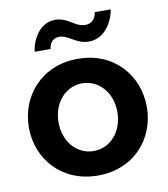

<svg xmlns="http://www.w3.org/2000/svg" viewBox="-83 -800 772 880"><g transform="rotate(-10 303.0 -360.0)"><path d="M237 -647C281 -647 308 -602 368 -602C461 -602 491 -711 491 -730H417C417 -726 412 -680 364 -680C316 -680 293 -727 232 -727C144 -727 115 -624 115 -599H189C189 -602 192 -647 237 -647ZM28 -261C28 -117 132 10 303 10C474 10 577 -117 577 -261C577 -407 473 -533 303 -533C133 -533 28 -407 28 -261ZM303 -104C226 -104 166 -169 166 -261C166 -352 226 -419 303 -419C380 -419 440 -353 440 -262C440 -170 380 -104 303 -104Z"/></g></svg>

Font: FIGSv2-sans-serif
Style: Bold
Weight: 700
Designer: Matt McInerney, Pablo Impallari, Rodrigo Fuenzalida,Mirko Velimirovic
Foundry: Matt McInerney, Pablo Impallari, Rodrigo Fuenzalida
Version: Version 4.021;hotconv 1.0.109;makeotfexe 2.5.65596